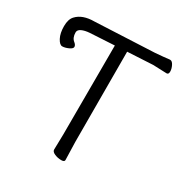

<svg xmlns="http://www.w3.org/2000/svg" viewBox="-189 -839 934 979"><g transform="rotate(30 277.5 -349.5)"><path d="M447 -702Q470 -704 494 -706Q518 -708 530 -710H533Q545 -710 554 -692Q563 -674 563 -657.5Q563 -641 551 -641L471 -644L322 -636L323 -106L326 0Q326 11 306.5 11Q287 11 268 3Q249 -5 249 -18L251 -107L252 -632L110 -624Q81 -622 63 -613.5Q45 -605 45 -590Q45 -558 65 -543Q77 -533 77 -522.5Q77 -512 57 -503Q37 -494 21.5 -494Q6 -494 -8 -520.5Q-22 -547 -22 -588Q-22 -629 -3 -649Q31 -686 101 -686Z"/></g></svg>

Font: QiushuiShotai Bright
Style: Regular
Weight: 400
Designer: Christian Thalmann (Catharsis Fonts)
Version: Version 1.250;